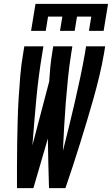

<svg xmlns="http://www.w3.org/2000/svg" viewBox="-20 -975 580 995"><path d="M141 -815 164 -955H540L517 -815H441L453 -889H379L367 -815H291L303 -889H229L217 -815ZM68 0Q68 -58 68 -116Q68 -174 69 -232Q70 -290 71.5 -348Q73 -406 76.5 -464.5Q80 -523 85 -581.5Q90 -640 100 -698L106 -735H205L199 -698Q179 -579 168 -460Q157 -341 148 -222L235 -553Q237 -589 240.5 -625.5Q244 -662 250 -698L256 -735H355L349 -698Q339 -635 332.5 -571.5Q326 -508 321 -445Q316 -382 312.5 -319Q309 -256 306 -193Q322 -256 337.5 -319Q353 -382 367.5 -445Q382 -508 395.5 -571.5Q409 -635 420 -698L426 -735H525L519 -698Q509 -640 495 -581.5Q481 -523 464.5 -464.5Q448 -406 430.5 -348Q413 -290 395 -232Q377 -174 358 -116Q339 -58 319 0H234Q232 -64 230.5 -128Q229 -192 228 -257L153 0Z"/></svg>

Font: Iosevka SS04 Semibold Oblique
Style: Regular
Weight: 600
Italic angle: -9°
Monospace: yes
Designer: Belleve Invis
Foundry: Belleve Invis
Version: Version 19.0.0; ttfautohint (v1.8.4)